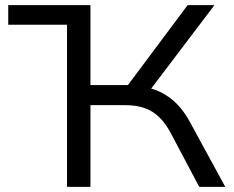

<svg xmlns="http://www.w3.org/2000/svg" viewBox="-20 -725 907 745"><path d="M12 -629V-705H331V-629ZM240 0V-705H331V-395H490L463 -377L708 -705H812L552 -362L518 -391Q565 -386 602 -368Q639 -350 668 -320Q697 -290 720 -246L854 0H753L644 -206Q613 -265 571.5 -291Q530 -317 465 -317H331V0Z"/></svg>

Font: Nunito Sans 10pt SemiExpanded
Style: Regular
Weight: 400
Width: 6
Designer: Vernon Adams
Foundry: Vernon Adams
Version: Version 3.101;gftools[0.9.27]